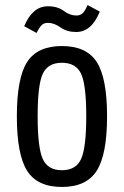

<svg xmlns="http://www.w3.org/2000/svg" viewBox="-20 -732 492 762"><path d="M46.9 -270.6Q46.9 -118.7 87.5 -54.4Q128.2 10 225.7 10Q322.9 10 363.9 -54.4Q404.9 -118.7 404.9 -270.6Q404.9 -422.4 363.9 -485.9Q322.9 -549.3 225.7 -549.3Q128.6 -549.3 87.7 -485.9Q46.9 -422.4 46.9 -270.6ZM129.4 -271Q129.4 -395.4 149.7 -439.1Q170 -482.9 225.7 -482.9Q281.4 -482.9 301.9 -439.1Q322.3 -395.4 322.3 -271Q322.3 -145.9 301.9 -101.1Q281.4 -56.4 225.7 -56.4Q170 -56.4 149.7 -101.1Q129.4 -145.9 129.4 -271ZM125 -601.3Q134.1 -619.7 143.6 -630.5Q153 -641.3 169.9 -641.3Q194.9 -641.3 220.3 -623.1Q245.7 -605 281.9 -605Q312.6 -605 336 -624.9Q359.4 -644.9 376 -686L327.6 -711.9Q320.7 -694.9 310.9 -682.6Q301 -670.4 283.3 -670.4Q257.7 -670.4 233 -688.8Q208.3 -707.1 170.7 -707.1Q139 -707.1 115.6 -687Q92.3 -666.9 76 -628Z"/></svg>

Font: Secuela Black
Style: Regular
Weight: 900
Designer: Fernando Haro
Foundry: deFharo
Version: Version 1.704